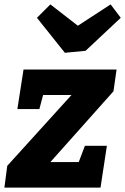

<svg xmlns="http://www.w3.org/2000/svg" viewBox="-27 -853 569 873"><path d="M459 -190 430 0H-7L6 -99L298 -421H169L152 -357H52L80 -537H503L489 -438L202 -116H331L359 -190ZM476 -833 522 -772 362 -622 268 -613 141 -772 202 -833 327 -736Z"/></svg>

Font: Bitter ExtraBold
Style: Italic
Weight: 800
Italic angle: -9°
Designer: Sol Matas, and Bitter project Authors
Foundry: Sol Matas
Version: Version 2.001